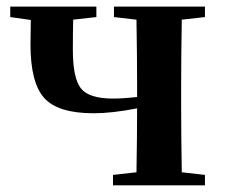

<svg xmlns="http://www.w3.org/2000/svg" viewBox="-20 -555 674 575"><path d="M593.8 -503.9 524.4 -496.1Q522.5 -382.8 522.5 -299.8V-235.4Q522.5 -152.3 524.4 -39.1L593.8 -31.2V0H318.4V-31.2L388.7 -39.1Q390.6 -148.4 390.6 -230.5Q315.4 -215.8 260.7 -215.8Q153.3 -215.8 112.3 -261.7Q71.3 -307.6 71.3 -421.9L72.3 -495.1L10.7 -503.9V-535.2H268.6V-503.9L199.2 -496.1Q198.2 -466.8 198.2 -405.3Q198.2 -321.3 222.2 -290.5Q246.1 -259.8 318.4 -259.8Q348.6 -259.8 390.6 -264.6V-299.8Q390.6 -382.8 388.7 -496.1L321.3 -503.9V-535.2H593.8Z"/></svg>

Font: GenRyuMin TW TTF Bold
Style: Regular
Weight: 700
Version: Version 1.300